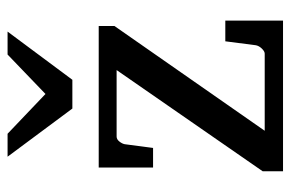

<svg xmlns="http://www.w3.org/2000/svg" viewBox="-149 -611 760 502"><g transform="rotate(-90 231.0 -360.0)"><path d="M34.2 0V-53.2L298.8 -435.1H125Q117.7 -435.1 112.1 -428Q106.4 -420.9 105 -414.1L95.2 -339.8H43.9V-481.9H414.1V-440.9L140.1 -47.9H341.8Q345.2 -47.9 348.9 -50.3Q352.5 -52.7 355.7 -56.2Q358.9 -59.6 361.1 -63.7Q363.3 -67.9 363.8 -71.8L374 -150.9H428.2V0ZM273.4 -550.8H198.2L72.3 -720.2H132.3L236.3 -621.1L339.4 -720.2H399.4Z"/></g></svg>

Font: Charis SIL APac
Style: Regular
Weight: 400
Foundry: SIL International
Version: Version 5.000